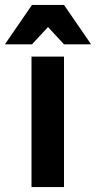

<svg xmlns="http://www.w3.org/2000/svg" viewBox="-58 -760 390 780"><path d="M70 -530H202V0H70ZM72 -740H202L312 -580H202L137 -650L72 -580H-38Z"/></svg>

Font: Golos Text DemiBold
Style: Regular
Weight: 600
Designer: A.Korolkova, Vitaly Kuzmin
Foundry: ParaType Ltd
Version: Version 2.002